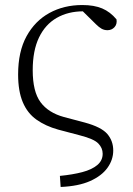

<svg xmlns="http://www.w3.org/2000/svg" viewBox="-20 -541 528 763"><path d="M221 202 218 158Q269 153 307 143Q345 133 366.5 115Q388 97 388 70Q388 47 370.5 29Q353 11 298 -3L211 -26Q161 -40 125 -65.5Q89 -91 70.5 -135Q52 -179 52 -245Q52 -336 85.5 -397Q119 -458 176.5 -489.5Q234 -521 307 -521Q354 -521 386 -507.5Q418 -494 443 -464Q446 -445 435 -433Q424 -421 407 -421Q394 -421 383.5 -427Q373 -433 362 -444L300 -505L361 -504L379 -481Q361 -488 344.5 -492Q328 -496 311 -496Q251 -496 205.5 -470Q160 -444 135 -392Q110 -340 110 -262Q110 -177 141 -135Q172 -93 234 -76L317 -54Q383 -36 406.5 -8.5Q430 19 430 57Q430 94 407 126Q384 158 338 178.5Q292 199 221 202Z"/></svg>

Font: Noto Serif JP
Style: Regular
Weight: 200
Designer: Ryoko NISHIZUKA 西塚涼子 (kana & ideographs); Frank Grießhammer (Latin, Greek & Cyrillic); Wenlong ZHANG 张文龙 (bopomofo); San
Foundry: Adobe
Version: Version 2.001;hotconv 1.1.0;makeotfexe 2.6.0